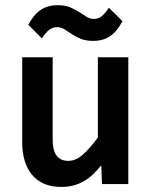

<svg xmlns="http://www.w3.org/2000/svg" viewBox="-20 -720 590 751"><path d="M186 -496.1V-172.9Q186 -132.3 201.2 -111.6Q216.3 -90.8 247.1 -90.8Q276.9 -90.8 304.4 -115.5Q332 -140.1 362.8 -182.1V-496.1H481.9V0H378.9L376 -73.2Q360.4 -54.2 344.2 -38.6Q328.1 -22.9 309.3 -12Q290.5 -1 268.3 5.1Q246.1 11.2 219.2 11.2Q181.2 11.2 152.6 -1.2Q124 -13.7 105 -36.6Q85.9 -59.6 76.4 -91.6Q66.9 -123.5 66.9 -163.1V-496.1ZM459 -637.2Q438.5 -597.7 411.1 -578.9Q383.8 -560.1 344.2 -560.1Q315.4 -560.1 295.7 -568.4Q275.9 -576.7 260.5 -586.9Q245.1 -597.2 231.9 -605.5Q218.8 -613.8 203.1 -613.8Q185.1 -613.8 171.4 -602.5Q157.7 -591.3 144 -569.8L90.8 -623Q111.3 -662.1 138.7 -680.9Q166 -699.7 206.1 -699.7Q234.9 -699.7 254.6 -691.2Q274.4 -682.6 289.8 -672.9Q305.2 -663.1 318.4 -654.5Q331.5 -646 347.2 -646Q365.2 -646 378.9 -657.5Q392.6 -668.9 405.8 -689.9ZM0 -496.1Z"/></svg>

Font: Code New Roman
Style: Bold
Weight: 700
Monospace: yes
Designer: Sam Radian
Foundry: Code New Roman
Version: Version 1.508 October 19, 2014